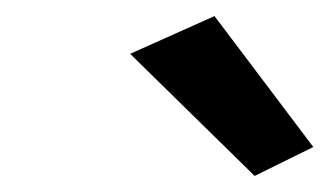

<svg xmlns="http://www.w3.org/2000/svg" viewBox="-20 -725 410 239"><path d="M142 -658 247 -705 370 -542 297 -506Z"/></svg>

Font: Von Semi
Style: Italic
Weight: 600
Version: Version 4.000; ttfautohint (v1.8.4.7-5d5b)